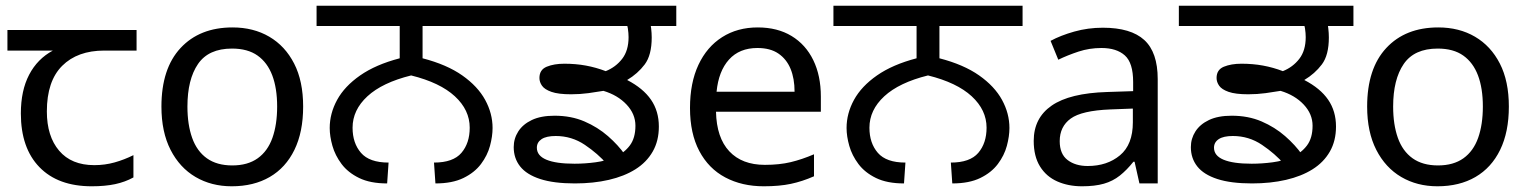

<svg xmlns="http://www.w3.org/2000/svg" viewBox="-20 -642 5355 672"><path d="M301 10Q183 10 118 -57Q53 -124 53 -245Q53 -325 82 -380.5Q111 -436 165 -465H6V-537H458V-465H345Q251 -465 197.5 -411.5Q144 -358 144 -252Q144 -165 187 -114.5Q230 -64 310 -64Q347 -64 381 -73.5Q415 -83 447 -99V-21Q418 -5 383 2.5Q348 10 301 10Z M1041 -269Q1041 -180 1010.5 -117.5Q980 -55 924 -22.5Q868 10 791 10Q720 10 664.5 -22.5Q609 -55 577 -117.5Q545 -180 545 -269Q545 -402 612 -474Q679 -546 794 -546Q867 -546 922.5 -513.5Q978 -481 1009.5 -419.5Q1041 -358 1041 -269ZM636 -269Q636 -206 652.5 -159.5Q669 -113 704 -88Q739 -63 793 -63Q847 -63 882 -88Q917 -113 933.5 -159.5Q950 -206 950 -269Q950 -333 933 -378Q916 -423 881.5 -447.5Q847 -472 792 -472Q710 -472 673 -418Q636 -364 636 -269Z M1335 0Q1276 0 1237 -19Q1198 -38 1175.5 -68Q1153 -98 1143.5 -131.5Q1134 -165 1134 -194Q1134 -245 1160 -292.5Q1186 -340 1240.5 -378Q1295 -416 1379 -438V-551H1088V-622H1750V-551H1459V-438Q1544 -416 1598 -378Q1652 -340 1678 -292.5Q1704 -245 1704 -194Q1704 -165 1695 -131.5Q1686 -98 1663.5 -68Q1641 -38 1602 -19Q1563 0 1504 0L1499 -73Q1566 -73 1595 -107Q1624 -141 1624 -195Q1624 -257 1572 -305Q1520 -353 1419 -378Q1318 -353 1266 -305Q1214 -257 1214 -195Q1214 -141 1243.5 -107Q1273 -73 1340 -73Z M1992 0Q1918 0 1870.5 -15.5Q1823 -31 1800.5 -59.5Q1778 -88 1778 -127Q1778 -157 1794 -182Q1810 -207 1841.5 -222Q1873 -237 1921 -237Q1979 -237 2025.5 -217Q2072 -197 2108 -165.5Q2144 -134 2167 -101L2105 -67Q2073 -104 2027 -135Q1981 -166 1925 -166Q1892 -166 1875.5 -155Q1859 -144 1859 -125Q1859 -97 1892.5 -83Q1926 -69 1991 -69Q2027 -69 2064.5 -74Q2102 -79 2133.5 -93Q2165 -107 2184.5 -133Q2204 -159 2204 -202Q2204 -243 2173 -276Q2142 -309 2092 -324Q2069 -320 2039.5 -316Q2010 -312 1979 -312Q1934 -312 1910 -320.5Q1886 -329 1877 -342Q1868 -355 1868 -369Q1868 -398 1893.5 -408.5Q1919 -419 1955 -419Q1995 -419 2030.5 -412.5Q2066 -406 2100 -393Q2135 -407 2157.5 -436Q2180 -465 2180 -512Q2180 -526 2177.5 -542.5Q2175 -559 2168 -578L2201 -551H1736V-622H2347V-551H2230L2253 -576Q2257 -560 2259 -543Q2261 -526 2261 -511Q2261 -449 2236.5 -416.5Q2212 -384 2175 -362Q2231 -333 2258.5 -293Q2286 -253 2286 -199Q2286 -149 2264.5 -111.5Q2243 -74 2204 -49.5Q2165 -25 2111 -12.5Q2057 0 1992 0Z M2632 -546Q2701 -546 2750.5 -516Q2800 -486 2826.5 -431.5Q2853 -377 2853 -304V-251H2486Q2488 -160 2532.5 -112.5Q2577 -65 2657 -65Q2708 -65 2747.5 -74.5Q2787 -84 2829 -102V-25Q2788 -7 2748 1.5Q2708 10 2653 10Q2577 10 2518.5 -21Q2460 -52 2427.5 -113.5Q2395 -175 2395 -264Q2395 -352 2424.5 -415Q2454 -478 2507.5 -512Q2561 -546 2632 -546ZM2631 -474Q2568 -474 2531.5 -433.5Q2495 -393 2488 -321H2761Q2761 -367 2747 -401Q2733 -435 2704.5 -454.5Q2676 -474 2631 -474Z M3144 0Q3085 0 3046 -19Q3007 -38 2984.5 -68Q2962 -98 2952.5 -131.5Q2943 -165 2943 -194Q2943 -245 2969 -292.5Q2995 -340 3049.5 -378Q3104 -416 3188 -438V-551H2897V-622H3559V-551H3268V-438Q3353 -416 3407 -378Q3461 -340 3487 -292.5Q3513 -245 3513 -194Q3513 -165 3504 -131.5Q3495 -98 3472.5 -68Q3450 -38 3411 -19Q3372 0 3313 0L3308 -73Q3375 -73 3404 -107Q3433 -141 3433 -195Q3433 -257 3381 -305Q3329 -353 3228 -378Q3127 -353 3075 -305Q3023 -257 3023 -195Q3023 -141 3052.5 -107Q3082 -73 3149 -73Z M3840 -545Q3938 -545 3985 -502Q4032 -459 4032 -365V0H3968L3951 -76H3947Q3924 -47 3899.5 -27.5Q3875 -8 3843.5 1Q3812 10 3767 10Q3719 10 3680.5 -7Q3642 -24 3620 -59.5Q3598 -95 3598 -149Q3598 -229 3661 -272.5Q3724 -316 3855 -320L3946 -323V-355Q3946 -422 3917 -448Q3888 -474 3835 -474Q3793 -474 3755 -461.5Q3717 -449 3684 -433L3657 -499Q3692 -518 3740 -531.5Q3788 -545 3840 -545ZM3866 -259Q3766 -255 3727.5 -227Q3689 -199 3689 -148Q3689 -103 3716.5 -82Q3744 -61 3787 -61Q3855 -61 3900 -98.5Q3945 -136 3945 -214V-262Z M4362 0Q4288 0 4240.5 -15.5Q4193 -31 4170.5 -59.5Q4148 -88 4148 -127Q4148 -157 4164 -182Q4180 -207 4211.5 -222Q4243 -237 4291 -237Q4349 -237 4395.5 -217Q4442 -197 4478 -165.5Q4514 -134 4537 -101L4475 -67Q4443 -104 4397 -135Q4351 -166 4295 -166Q4262 -166 4245.5 -155Q4229 -144 4229 -125Q4229 -97 4262.5 -83Q4296 -69 4361 -69Q4397 -69 4434.5 -74Q4472 -79 4503.5 -93Q4535 -107 4554.5 -133Q4574 -159 4574 -202Q4574 -243 4543 -276Q4512 -309 4462 -324Q4439 -320 4409.5 -316Q4380 -312 4349 -312Q4304 -312 4280 -320.5Q4256 -329 4247 -342Q4238 -355 4238 -369Q4238 -398 4263.5 -408.5Q4289 -419 4325 -419Q4365 -419 4400.5 -412.5Q4436 -406 4470 -393Q4505 -407 4527.5 -436Q4550 -465 4550 -512Q4550 -526 4547.5 -542.5Q4545 -559 4538 -578L4571 -551H4106V-622H4717V-551H4600L4623 -576Q4627 -560 4629 -543Q4631 -526 4631 -511Q4631 -449 4606.5 -416.5Q4582 -384 4545 -362Q4601 -333 4628.5 -293Q4656 -253 4656 -199Q4656 -149 4634.5 -111.5Q4613 -74 4574 -49.5Q4535 -25 4481 -12.5Q4427 0 4362 0Z M5261 -269Q5261 -180 5230.5 -117.5Q5200 -55 5144 -22.5Q5088 10 5011 10Q4940 10 4884.5 -22.5Q4829 -55 4797 -117.5Q4765 -180 4765 -269Q4765 -402 4832 -474Q4899 -546 5014 -546Q5087 -546 5142.5 -513.5Q5198 -481 5229.5 -419.5Q5261 -358 5261 -269ZM4856 -269Q4856 -206 4872.5 -159.5Q4889 -113 4924 -88Q4959 -63 5013 -63Q5067 -63 5102 -88Q5137 -113 5153.5 -159.5Q5170 -206 5170 -269Q5170 -333 5153 -378Q5136 -423 5101.5 -447.5Q5067 -472 5012 -472Q4930 -472 4893 -418Q4856 -364 4856 -269Z"/></svg>

Font: gurmukhi115
Style: Regular
Weight: 400
Designer: Jelle Bosma - Monotype Design Team
Foundry: Monotype Imaging Inc.
Version: Version 2.003